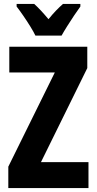

<svg xmlns="http://www.w3.org/2000/svg" viewBox="-20 -950 488 970"><path d="M427 0H22V-108L257 -584H27V-714H421V-606L187 -131H427ZM159 -770Q150 -789 133 -816.5Q116 -844 97 -871.5Q78 -899 64 -917V-930H153Q184 -902 225 -853Q246 -879 263.5 -897Q281 -915 298 -930H386V-917Q372 -898 354 -871Q336 -844 319 -817Q302 -790 291 -770Z"/></svg>

Font: Noto Sans Thai ExtCond ExtBd
Style: Regular
Weight: 800
Width: 2
Designer: Monotype Design Team
Foundry: Monotype Imaging Inc.
Version: Version 2.002; ttfautohint (v1.8.4.7-5d5b)